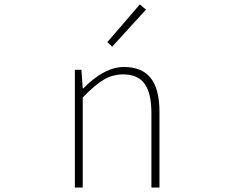

<svg xmlns="http://www.w3.org/2000/svg" viewBox="-20 -840 1040 860"><path d="M315.4 0V-527.3H344.7L350.6 -443.4H352.5Q447.3 -540 535.2 -540Q616.2 -540 655.3 -490.2Q694.3 -440.4 694.3 -338.9V0H658.2V-334Q658.2 -421.9 627.9 -464.4Q597.7 -506.8 531.2 -506.8Q484.4 -506.8 444.3 -482.9Q404.3 -459 350.6 -403.3V0ZM482.4 -630.9 460.9 -651.4 606.4 -820.3 633.8 -796.9Z"/></svg>

Font: GenEi Gothic M ExtraLight
Style: Regular
Weight: 200
Designer: o_tamon (Modified); [Source Han Sans]
Ryoko NISHIZUKA  (kana & ideographs); Paul D. Hunt (Latin, Greek & Cyrillic); Wenl
Version: Version 1.1a;Original Version 1.004